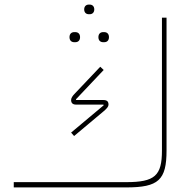

<svg xmlns="http://www.w3.org/2000/svg" viewBox="-20 -817 836 837"><path d="M430 -633H434C446 -633 455 -640 455 -655C455 -670 446 -677 434 -677H430C418 -677 409 -670 409 -655C409 -640 418 -633 430 -633ZM304 -633H308C320 -633 329 -640 329 -655C329 -670 320 -677 308 -677H304C292 -677 283 -670 283 -655C283 -640 292 -633 304 -633ZM367 -755H371C382 -755 391 -762 391 -776C391 -790 382 -797 371 -797H367C356 -797 347 -790 347 -776C347 -762 356 -755 367 -755ZM40 0H530C671 0 706 -32 706 -161V-740H686V-161C686 -51 655 -23 530 -23H40ZM303 -224 433 -333C448 -346 453 -353 453 -361C453 -375 446 -381 430 -381H312L311 -384L432 -512L417 -526L307 -410C295 -398 290 -389 290 -381C290 -367 298 -361 312 -361H431L432 -358L290 -239Z"/></svg>

Font: IBM Plex Arabic Thin
Style: Regular
Weight: 100
Designer: Mike Abbink, Paul van der Laan, Pieter van Rosmalen, Wael Morcos, Khajak Apelian
Foundry: Bold Monday
Version: Version 1.0